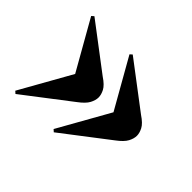

<svg xmlns="http://www.w3.org/2000/svg" viewBox="-97 -617 705 705"><g transform="rotate(45 255.0 -264.5)"><path d="M41 -61 32 -69 144 -268 35 -460 44 -468 222 -333Q249 -315 257.5 -298.5Q266 -282 266 -268Q266 -253 257 -236Q248 -219 221 -199ZM240 -61 231 -69 343 -268 234 -460 243 -468 421 -333Q448 -315 456.5 -298.5Q465 -282 465 -268Q465 -253 456 -236Q447 -219 420 -199Z"/></g></svg>

Font: Literata 72pt
Style: Bold
Weight: 700
Designer: Latin by Veronika Burian and Jose Scaglione. Greek by Irene Vlachou. Cyrillic by Vera Evstafieva.
Foundry: TypeTogether
Version: Version 3.002